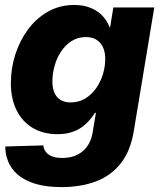

<svg xmlns="http://www.w3.org/2000/svg" viewBox="-20 -553 657 785"><path d="M232.4 211.9Q153.3 211.9 102.1 190.4Q50.8 168.9 26.4 131.6Q2 94.2 1.5 45.9L157.2 41.5Q158.7 57.1 167.7 68.6Q176.8 80.1 193.4 86.4Q210 92.8 234.4 92.8Q286.1 92.8 318.8 64.7Q351.6 36.6 359.4 -14.6L372.1 -91.8H368.2Q350.1 -63 327.9 -43.5Q305.7 -23.9 277.8 -14.2Q250 -4.4 215.3 -4.4Q156.7 -4.4 113.8 -30Q70.8 -55.7 47.6 -102.5Q24.4 -149.4 24.4 -212.9Q24.4 -272.9 42.5 -329.8Q60.5 -386.7 94.5 -432.6Q128.4 -478.5 176.5 -505.6Q224.6 -532.7 283.7 -532.7Q312 -532.7 335.4 -525.9Q358.9 -519 377 -506.8Q395 -494.6 408 -477.8Q420.9 -460.9 428.2 -441.4H430.2L443.4 -522.5H610.8L527.3 -19Q514.2 63 474.4 114Q434.6 165 372.8 188.5Q311 211.9 232.4 211.9ZM268.6 -134.3Q302.2 -134.3 328.4 -150.1Q354.5 -166 372.8 -191.9Q391.1 -217.8 400.6 -249Q410.2 -280.3 410.2 -311.5Q410.2 -354 389.4 -377.7Q368.7 -401.4 331.1 -401.4Q297.9 -401.4 272.5 -385Q247.1 -368.7 229.5 -342Q211.9 -315.4 203.1 -283.4Q194.3 -251.5 194.3 -220.2Q194.3 -178.7 213.4 -156.5Q232.4 -134.3 268.6 -134.3Z"/></svg>

Font: Inter 28pt ExtraBold
Style: Italic
Weight: 800
Italic angle: -9.3988°
Designer: Rasmus Andersson
Foundry: rsms
Version: Version 4.001;git-66647c0bb